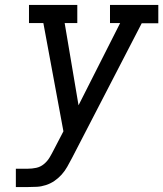

<svg xmlns="http://www.w3.org/2000/svg" viewBox="-20 -755 659 775"><path d="M44 0V-74H93Q109 -74 126 -77.5Q143 -81 157 -92.5Q171 -104 180 -119Q189 -134 197 -150L236 -225L155 -662H97V-735H292V-662H241L297 -330L465 -662H424V-735H619V-661H552L270 -116Q261 -99 251.5 -82Q242 -65 229 -50.5Q216 -36 200 -25Q184 -14 165.5 -8Q147 -2 129 -1Q111 0 93 0Z"/></svg>

Font: Iosevka Slab Extended
Style: Italic
Weight: 400
Width: 7
Italic angle: -9°
Monospace: yes
Designer: Belleve Invis
Foundry: Belleve Invis
Version: Version 11.1.0; ttfautohint (v1.8.3)